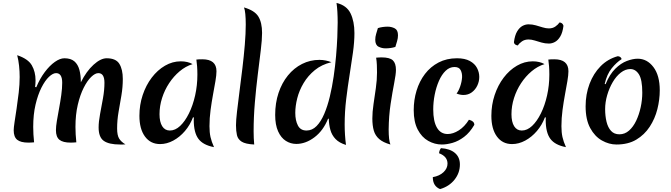

<svg xmlns="http://www.w3.org/2000/svg" viewBox="-20 -977 4603 1318"><path d="M229 -378Q254 -438 287.5 -482.5Q321 -527 356.5 -552Q392 -577 422 -577Q466 -577 490.5 -556Q515 -535 525 -497.5Q535 -460 535 -412Q573 -488 622 -532.5Q671 -577 712 -577Q776 -577 799.5 -538.5Q823 -500 823 -435Q823 -379 813.5 -322.5Q804 -266 794 -209.5Q784 -153 784 -95Q784 -48 798 -25.5Q812 -3 841 14Q832 15 822.5 15Q813 15 804 15Q728 15 692.5 -10Q657 -35 657 -102Q657 -142 667 -194.5Q677 -247 687 -303Q697 -359 697 -409Q697 -475 655 -475Q633 -475 606 -449Q579 -423 554.5 -374.5Q530 -326 514 -258Q498 -190 498 -106Q498 -56 504 0Q493 1 483 1.5Q473 2 465 2Q412 2 388 -17.5Q364 -37 364 -83Q364 -109 370.5 -148Q377 -187 385.5 -232.5Q394 -278 400.5 -324Q407 -370 407 -409Q407 -475 365 -475Q343 -475 316 -449.5Q289 -424 264.5 -375.5Q240 -327 224 -259Q208 -191 208 -106Q208 -56 214 0Q203 1 193 1.5Q183 2 175 2Q122 2 98 -17.5Q74 -37 74 -83Q74 -100 80 -139.5Q86 -179 94 -232Q102 -285 108.5 -341.5Q115 -398 115 -448Q115 -487 111 -525Q107 -563 98 -598Q173 -573 198.5 -528.5Q224 -484 224 -426Q224 -403 221 -380Z M1305 -172Q1285 -119 1249.5 -77.5Q1214 -36 1169.5 -12Q1125 12 1079 12Q1013 12 975 -40Q937 -92 937 -182Q937 -257 959.5 -324.5Q982 -392 1021.5 -444Q1061 -496 1112.5 -526Q1164 -556 1221 -556Q1268 -556 1302 -537Q1254 -522 1213 -487.5Q1172 -453 1141 -406Q1110 -359 1092.5 -304Q1075 -249 1075 -193Q1075 -140 1093.5 -110.5Q1112 -81 1146 -81Q1183 -81 1216.5 -112.5Q1250 -144 1277 -198.5Q1304 -253 1319.5 -322Q1335 -391 1335 -465Q1335 -495 1333 -522Q1331 -549 1328 -568Q1342 -570 1369 -570Q1466 -570 1466 -488Q1466 -462 1459 -421Q1452 -380 1442.5 -329Q1433 -278 1425.5 -222Q1418 -166 1418 -111Q1418 -68 1425 -36.5Q1432 -5 1449 33Q1374 19 1342 -24Q1310 -67 1310 -154Q1310 -165 1311 -170Z M1600 -117Q1600 -150 1607 -211Q1614 -272 1624 -349Q1634 -426 1644 -509Q1654 -592 1660.5 -670Q1667 -748 1667 -809Q1667 -850 1664 -880.5Q1661 -911 1655 -926Q1728 -905 1753.5 -863.5Q1779 -822 1779 -751Q1779 -705 1770 -631Q1761 -557 1749.5 -465Q1738 -373 1729.5 -273Q1721 -173 1721 -75Q1721 -52 1722 -29.5Q1723 -7 1725 15Q1665 12 1639 -4.5Q1613 -21 1606.5 -49.5Q1600 -78 1600 -117Z M2232 -162Q2199 -80 2138.5 -34.5Q2078 11 2014 11Q1975 11 1942 -10Q1909 -31 1889 -75.5Q1869 -120 1869 -188Q1869 -270 1892 -339Q1915 -408 1956.5 -459Q1998 -510 2053.5 -538Q2109 -566 2173 -566Q2195 -566 2216.5 -561.5Q2238 -557 2255 -550Q2188 -534 2141 -495.5Q2094 -457 2064 -406.5Q2034 -356 2020.5 -302.5Q2007 -249 2007 -202Q2007 -150 2025 -115.5Q2043 -81 2084 -81Q2123 -81 2153 -111.5Q2183 -142 2205.5 -194.5Q2228 -247 2244 -313.5Q2260 -380 2270.5 -452Q2281 -524 2287 -593.5Q2293 -663 2295.5 -722.5Q2298 -782 2298 -822Q2298 -861 2296 -895.5Q2294 -930 2290 -957Q2360 -940 2386.5 -885Q2413 -830 2413 -750Q2413 -690 2403 -617.5Q2393 -545 2380 -464Q2367 -383 2356.5 -296.5Q2346 -210 2346 -122Q2346 -51 2355 18Q2309 4 2283.5 -22.5Q2258 -49 2248 -85Q2238 -121 2237 -162Z M2648 -88Q2648 -52 2651 -25.5Q2654 1 2660 15Q2610 1 2583 -22.5Q2556 -46 2546 -80.5Q2536 -115 2536 -164Q2536 -208 2544 -262Q2552 -316 2560 -372Q2568 -428 2568 -479Q2568 -505 2567 -530.5Q2566 -556 2562 -581Q2570 -582 2580.5 -582.5Q2591 -583 2600 -583Q2655 -583 2676.5 -563Q2698 -543 2698 -497Q2698 -468 2686 -407Q2674 -346 2661.5 -264Q2649 -182 2648 -88ZM2694 -655Q2679 -650 2661.5 -647.5Q2644 -645 2627 -645Q2601 -645 2578.5 -656.5Q2556 -668 2556 -704Q2556 -724 2562 -744Q2568 -764 2574 -784Q2589 -789 2606.5 -791.5Q2624 -794 2641 -794Q2667 -794 2689.5 -782.5Q2712 -771 2712 -735Q2712 -715 2706 -695Q2700 -675 2694 -655Z M2954 -226Q2954 -144 2979.5 -100.5Q3005 -57 3053 -57Q3090 -57 3129.5 -82Q3169 -107 3199 -155Q3216 -151 3226 -142.5Q3236 -134 3236 -120Q3205 -67 3166 -37.5Q3127 -8 3087 3.5Q3047 15 3013 15Q2964 15 2919.5 -10Q2875 -35 2847.5 -87.5Q2820 -140 2820 -221Q2820 -291 2839.5 -355Q2859 -419 2897 -469Q2935 -519 2990.5 -548Q3046 -577 3117 -577Q3171 -577 3205 -558.5Q3239 -540 3254.5 -510.5Q3270 -481 3270 -449Q3270 -418 3256.5 -389.5Q3243 -361 3218.5 -343Q3194 -325 3161 -325Q3150 -325 3138 -327.5Q3126 -330 3114 -335Q3127 -350 3138.5 -382.5Q3150 -415 3152 -447Q3153 -475 3142 -496Q3131 -517 3100 -517Q3066 -517 3039 -491Q3012 -465 2993 -421.5Q2974 -378 2964 -327Q2954 -276 2954 -226ZM3007 40Q3069 44 3103 73Q3137 102 3137 152Q3137 210 3100 256.5Q3063 303 3001 321Q2951 301 2951 239Q2997 231 3024.5 205Q3052 179 3052 146Q3052 97 2994 75Q2995 56 3007 40Z M3721 -172Q3701 -119 3665.5 -77.5Q3630 -36 3585.5 -12Q3541 12 3495 12Q3429 12 3391 -40Q3353 -92 3353 -182Q3353 -257 3375.5 -324.5Q3398 -392 3437.5 -444Q3477 -496 3528.5 -526Q3580 -556 3637 -556Q3684 -556 3718 -537Q3670 -522 3629 -487.5Q3588 -453 3557 -406Q3526 -359 3508.5 -304Q3491 -249 3491 -193Q3491 -140 3509.5 -110.5Q3528 -81 3562 -81Q3599 -81 3632.5 -112.5Q3666 -144 3693 -198.5Q3720 -253 3735.5 -322Q3751 -391 3751 -465Q3751 -495 3749 -522Q3747 -549 3744 -568Q3758 -570 3785 -570Q3882 -570 3882 -488Q3882 -462 3875 -421Q3868 -380 3858.5 -329Q3849 -278 3841.5 -222Q3834 -166 3834 -111Q3834 -68 3841 -36.5Q3848 -5 3865 33Q3790 19 3758 -24Q3726 -67 3726 -154Q3726 -165 3727 -170ZM3535 -665Q3525 -666 3517 -671.5Q3509 -677 3508 -688Q3514 -735 3530 -761.5Q3546 -788 3566.5 -799Q3587 -810 3608 -810Q3634 -810 3658.5 -803Q3683 -796 3705.5 -789Q3728 -782 3748 -782Q3774 -782 3792.5 -795Q3811 -808 3821 -823Q3831 -822 3838 -816.5Q3845 -811 3848 -800Q3842 -753 3826 -726.5Q3810 -700 3789.5 -689Q3769 -678 3748 -678Q3722 -678 3697.5 -685Q3673 -692 3650.5 -699Q3628 -706 3608 -706Q3582 -706 3563 -693Q3544 -680 3535 -665Z M4212 15Q4161 15 4112 -12.5Q4063 -40 4031.5 -98Q4000 -156 4000 -247Q4000 -330 4027 -401.5Q4054 -473 4103 -522.5Q4152 -572 4220 -591Q4231 -591 4238.5 -585Q4246 -579 4247 -571Q4212 -549 4179 -508Q4146 -467 4131 -401L4137 -399Q4165 -467 4203.5 -505Q4242 -543 4283 -558.5Q4324 -574 4357 -574Q4422 -574 4465.5 -516.5Q4509 -459 4509 -357Q4509 -293 4492.5 -227.5Q4476 -162 4440 -107Q4404 -52 4348 -18.5Q4292 15 4212 15ZM4232 -55Q4269 -55 4298 -80.5Q4327 -106 4347 -148Q4367 -190 4378 -240.5Q4389 -291 4389 -341Q4389 -430 4366 -466.5Q4343 -503 4307 -503Q4273 -503 4241.5 -478.5Q4210 -454 4186 -413Q4162 -372 4148 -323.5Q4134 -275 4134 -228Q4134 -181 4143.5 -141.5Q4153 -102 4174.5 -78.5Q4196 -55 4232 -55Z"/></svg>

Font: Merienda SemiBold
Style: Regular
Weight: 600
Designer: Eduardo Rodriguez Tunni
Foundry: Eduardo Rodriguez Tunni
Version: Version 2.001; ttfautohint (v1.8.4.7-5d5b)